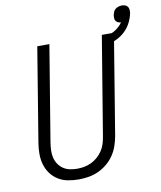

<svg xmlns="http://www.w3.org/2000/svg" viewBox="-94 -947 867 1031"><g transform="rotate(-10 339.0 -432.0)"><path d="M252 8Q222 8 193 2.5Q164 -3 140 -18Q116 -33 99.5 -55.5Q83 -78 75 -105.5Q67 -133 67 -163Q67 -193 72 -223L156 -735H222L136 -213Q133 -193 132 -172.5Q131 -152 135.5 -132.5Q140 -113 150.5 -97Q161 -81 176.5 -70Q192 -59 212 -54.5Q232 -50 252 -50Q272 -50 291.5 -53.5Q311 -57 330 -66Q349 -75 365 -89Q381 -103 392.5 -120.5Q404 -138 410 -157.5Q416 -177 419 -196L508 -735H574L484 -187Q479 -160 470 -134Q461 -108 445 -84.5Q429 -61 406.5 -42.5Q384 -24 358.5 -12.5Q333 -1 305.5 3.5Q278 8 252 8ZM531 -677 518 -720Q533 -724 547.5 -729Q562 -734 575 -741.5Q588 -749 600 -759.5Q612 -770 621 -783Q612 -784 605 -787Q598 -790 593.5 -796.5Q589 -803 588.5 -811Q588 -819 589 -827Q591 -836 594.5 -845Q598 -854 605.5 -860Q613 -866 622.5 -869Q632 -872 641 -872Q650 -872 658.5 -869Q667 -866 672 -859.5Q677 -853 678 -844Q679 -835 678 -825Q673 -799 660.5 -774Q648 -749 628 -729.5Q608 -710 583 -697.5Q558 -685 531 -677Z"/></g></svg>

Font: Iosevka Aile Light
Style: Italic
Weight: 300
Italic angle: -9°
Designer: Belleve Invis
Foundry: Belleve Invis
Version: Version 31.1.0; ttfautohint (v1.8.4)